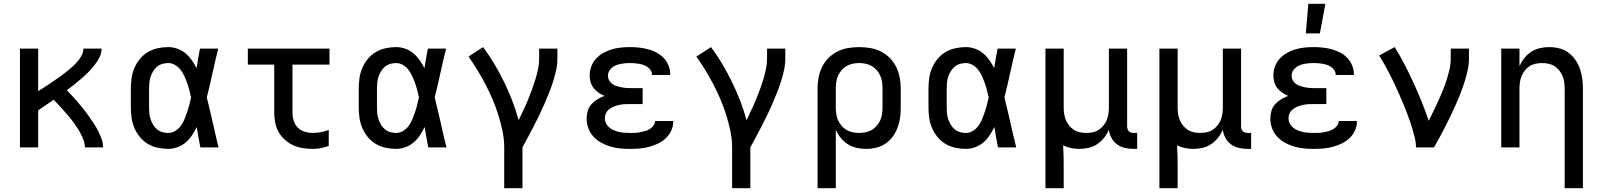

<svg xmlns="http://www.w3.org/2000/svg" viewBox="-20 -776 8440 1011"><path d="M85 0V-520H181V-296Q195 -305 209.5 -314Q224 -323 238 -332.5Q252 -342 265.5 -351.5Q279 -361 293 -370.5Q307 -380 320 -390.5Q333 -401 346 -411.5Q359 -422 371 -434Q383 -446 393.5 -459Q404 -472 411.5 -487.5Q419 -503 419 -520H515Q515 -496 503.5 -473.5Q492 -451 477 -432Q462 -413 444.5 -395.5Q427 -378 408.5 -362Q390 -346 371 -331Q352 -316 332 -301Q348 -285 363 -268Q378 -251 393 -234Q408 -217 422 -199Q436 -181 449 -162.5Q462 -144 474.5 -125Q487 -106 497 -86Q507 -66 515 -44.5Q523 -23 523 0H427Q427 -19 420.5 -37Q414 -55 405 -72Q396 -89 385.5 -105Q375 -121 363.5 -136.5Q352 -152 339.5 -166.5Q327 -181 314.5 -195Q302 -209 289 -223Q276 -237 263 -251Q242 -237 222 -223Q202 -209 181 -195V0Z M866 8Q838 8 810.5 2Q783 -4 759 -18Q735 -32 717 -54Q699 -76 688 -101.5Q677 -127 673 -154.5Q669 -182 669 -210V-310Q669 -338 673 -365.5Q677 -393 688 -418.5Q699 -444 717 -466Q735 -488 759 -502Q783 -516 810.5 -522Q838 -528 866 -528Q890 -528 914 -519.5Q938 -511 956.5 -495.5Q975 -480 989.5 -459.5Q1004 -439 1015 -417Q1019 -443 1023.5 -468.5Q1028 -494 1033 -520H1129Q1113 -456 1099 -391.5Q1085 -327 1069 -263Q1076 -236 1082 -209Q1088 -182 1095 -154Q1104 -115 1112.5 -76.5Q1121 -38 1131 0H1035Q1030 -27 1025 -53.5Q1020 -80 1016 -107Q1005 -85 991 -63.5Q977 -42 958 -26Q939 -10 915 -1Q891 8 866 8ZM866 -76Q886 -76 903.5 -87Q921 -98 932.5 -114Q944 -130 951.5 -148.5Q959 -167 965.5 -186Q972 -205 977 -224.5Q982 -244 986 -263Q982 -282 977 -301Q972 -320 965.5 -338.5Q959 -357 951 -374.5Q943 -392 931.5 -407.5Q920 -423 902.5 -433.5Q885 -444 866 -444Q850 -444 834.5 -439.5Q819 -435 807 -425Q795 -415 786.5 -401Q778 -387 773 -372Q768 -357 766.5 -341.5Q765 -326 765 -310V-210Q765 -194 766.5 -178.5Q768 -163 773 -148Q778 -133 786.5 -119Q795 -105 807 -95Q819 -85 834.5 -80.5Q850 -76 866 -76Z M1627 8Q1601 8 1574.5 4Q1548 0 1524 -11Q1500 -22 1480 -40Q1460 -58 1447 -81Q1434 -104 1429 -130.5Q1424 -157 1424 -184V-436H1285V-520H1715V-436H1520V-184Q1520 -162 1526.5 -140.5Q1533 -119 1548 -104Q1563 -89 1584.5 -82.5Q1606 -76 1627 -76Q1649 -76 1670 -80Q1691 -84 1711 -92V-8Q1691 0 1670 4Q1649 8 1627 8Z M2066 8Q2038 8 2010.5 2Q1983 -4 1959 -18Q1935 -32 1917 -54Q1899 -76 1888 -101.5Q1877 -127 1873 -154.5Q1869 -182 1869 -210V-310Q1869 -338 1873 -365.5Q1877 -393 1888 -418.5Q1899 -444 1917 -466Q1935 -488 1959 -502Q1983 -516 2010.5 -522Q2038 -528 2066 -528Q2090 -528 2114 -519.5Q2138 -511 2156.5 -495.5Q2175 -480 2189.5 -459.5Q2204 -439 2215 -417Q2219 -443 2223.5 -468.5Q2228 -494 2233 -520H2329Q2313 -456 2299 -391.5Q2285 -327 2269 -263Q2276 -236 2282 -209Q2288 -182 2295 -154Q2304 -115 2312.5 -76.5Q2321 -38 2331 0H2235Q2230 -27 2225 -53.5Q2220 -80 2216 -107Q2205 -85 2191 -63.5Q2177 -42 2158 -26Q2139 -10 2115 -1Q2091 8 2066 8ZM2066 -76Q2086 -76 2103.5 -87Q2121 -98 2132.5 -114Q2144 -130 2151.5 -148.5Q2159 -167 2165.5 -186Q2172 -205 2177 -224.5Q2182 -244 2186 -263Q2182 -282 2177 -301Q2172 -320 2165.5 -338.5Q2159 -357 2151 -374.5Q2143 -392 2131.5 -407.5Q2120 -423 2102.5 -433.5Q2085 -444 2066 -444Q2050 -444 2034.5 -439.5Q2019 -435 2007 -425Q1995 -415 1986.5 -401Q1978 -387 1973 -372Q1968 -357 1966.5 -341.5Q1965 -326 1965 -310V-210Q1965 -194 1966.5 -178.5Q1968 -163 1973 -148Q1978 -133 1986.5 -119Q1995 -105 2007 -95Q2019 -85 2034.5 -80.5Q2050 -76 2066 -76Z M2635 215V0Q2635 -43 2626 -86Q2617 -129 2604 -170.5Q2591 -212 2574 -252Q2557 -292 2537 -330.5Q2517 -369 2494.5 -406Q2472 -443 2447 -478L2524 -528Q2556 -485 2583.5 -438.5Q2611 -392 2634.5 -344Q2658 -296 2677.5 -245.5Q2697 -195 2711 -143Q2723 -169 2735.5 -195Q2748 -221 2759 -247.5Q2770 -274 2780 -301Q2790 -328 2798.5 -355.5Q2807 -383 2813 -411Q2819 -439 2819 -468V-520H2915V-468Q2915 -436 2908 -405Q2901 -374 2891.5 -344Q2882 -314 2870 -284.5Q2858 -255 2845.5 -226Q2833 -197 2819 -168.5Q2805 -140 2790.5 -111.5Q2776 -83 2761 -55.5Q2746 -28 2731 0V215Z M3297 8Q3271 8 3245 5.5Q3219 3 3194 -4.5Q3169 -12 3146 -24.5Q3123 -37 3105 -56.5Q3087 -76 3078 -101Q3069 -126 3069 -152Q3069 -172 3075 -192.5Q3081 -213 3095 -228Q3109 -243 3126.5 -253.5Q3144 -264 3163 -271Q3147 -278 3132 -288Q3117 -298 3106 -312Q3095 -326 3090 -343.5Q3085 -361 3085 -378Q3085 -403 3093.5 -426Q3102 -449 3118.5 -467Q3135 -485 3156.5 -497Q3178 -509 3201 -516Q3224 -523 3248.5 -525.5Q3273 -528 3297 -528Q3321 -528 3344.5 -525.5Q3368 -523 3391 -517Q3414 -511 3435.5 -500Q3457 -489 3473.5 -472Q3490 -455 3499.5 -432.5Q3509 -410 3509 -387V-381H3413V-383Q3413 -395 3406.5 -405.5Q3400 -416 3390 -423Q3380 -430 3368.5 -434Q3357 -438 3345 -440Q3333 -442 3321 -443Q3309 -444 3297 -444Q3285 -444 3272.5 -443Q3260 -442 3247.5 -439.5Q3235 -437 3223.5 -432.5Q3212 -428 3202.5 -420Q3193 -412 3187 -401Q3181 -390 3181 -377Q3181 -365 3187 -353.5Q3193 -342 3203.5 -334.5Q3214 -327 3226 -323Q3238 -319 3250 -316.5Q3262 -314 3274.5 -313Q3287 -312 3300 -312H3364V-228H3300Q3286 -228 3271.5 -227.5Q3257 -227 3243 -224Q3229 -221 3215.5 -216Q3202 -211 3190 -202.5Q3178 -194 3171.5 -181Q3165 -168 3165 -153Q3165 -139 3171.5 -126Q3178 -113 3189 -104Q3200 -95 3213.5 -89.5Q3227 -84 3240.5 -81Q3254 -78 3268.5 -77Q3283 -76 3297 -76Q3310 -76 3323.5 -76.5Q3337 -77 3350 -79.5Q3363 -82 3376 -85.5Q3389 -89 3400.5 -96Q3412 -103 3420.5 -114Q3429 -125 3429 -139H3525V-135Q3525 -110 3514 -87Q3503 -64 3484.5 -47Q3466 -30 3443.5 -19.5Q3421 -9 3396.5 -2.5Q3372 4 3347 6Q3322 8 3297 8Z M3835 215V0Q3835 -43 3826 -86Q3817 -129 3804 -170.5Q3791 -212 3774 -252Q3757 -292 3737 -330.5Q3717 -369 3694.5 -406Q3672 -443 3647 -478L3724 -528Q3756 -485 3783.5 -438.5Q3811 -392 3834.5 -344Q3858 -296 3877.5 -245.5Q3897 -195 3911 -143Q3923 -169 3935.5 -195Q3948 -221 3959 -247.5Q3970 -274 3980 -301Q3990 -328 3998.5 -355.5Q4007 -383 4013 -411Q4019 -439 4019 -468V-520H4115V-468Q4115 -436 4108 -405Q4101 -374 4091.5 -344Q4082 -314 4070 -284.5Q4058 -255 4045.5 -226Q4033 -197 4019 -168.5Q4005 -140 3990.5 -111.5Q3976 -83 3961 -55.5Q3946 -28 3931 0V215Z M4285 215V-310Q4285 -339 4290.5 -368Q4296 -397 4309 -423.5Q4322 -450 4343 -471Q4364 -492 4390 -505Q4416 -518 4445.5 -523Q4475 -528 4504 -528Q4533 -528 4562.5 -523Q4592 -518 4618 -505Q4644 -492 4665 -471Q4686 -450 4699 -423.5Q4712 -397 4717.5 -368Q4723 -339 4723 -310V-210Q4723 -183 4719.5 -156.5Q4716 -130 4706.5 -104.5Q4697 -79 4681 -57Q4665 -35 4643 -20Q4621 -5 4594.5 1.5Q4568 8 4541 8Q4516 8 4491 2.5Q4466 -3 4444.5 -16.5Q4423 -30 4407 -50Q4391 -70 4381 -93V215ZM4504 -76Q4521 -76 4538 -79.5Q4555 -83 4570 -91.5Q4585 -100 4596.5 -113.5Q4608 -127 4615 -142.5Q4622 -158 4624.5 -175.5Q4627 -193 4627 -210V-310Q4627 -327 4624.5 -344.5Q4622 -362 4615 -377.5Q4608 -393 4596.5 -406.5Q4585 -420 4570 -428.5Q4555 -437 4538 -440.5Q4521 -444 4504 -444Q4487 -444 4470 -440.5Q4453 -437 4438 -428.5Q4423 -420 4411.5 -406.5Q4400 -393 4393 -377.5Q4386 -362 4383.5 -344.5Q4381 -327 4381 -310V-210Q4381 -193 4383.5 -175.5Q4386 -158 4393 -142.5Q4400 -127 4411.5 -113.5Q4423 -100 4438 -91.5Q4453 -83 4470 -79.5Q4487 -76 4504 -76Z M5066 8Q5038 8 5010.5 2Q4983 -4 4959 -18Q4935 -32 4917 -54Q4899 -76 4888 -101.5Q4877 -127 4873 -154.5Q4869 -182 4869 -210V-310Q4869 -338 4873 -365.5Q4877 -393 4888 -418.5Q4899 -444 4917 -466Q4935 -488 4959 -502Q4983 -516 5010.5 -522Q5038 -528 5066 -528Q5090 -528 5114 -519.5Q5138 -511 5156.5 -495.5Q5175 -480 5189.5 -459.5Q5204 -439 5215 -417Q5219 -443 5223.5 -468.5Q5228 -494 5233 -520H5329Q5313 -456 5299 -391.5Q5285 -327 5269 -263Q5276 -236 5282 -209Q5288 -182 5295 -154Q5304 -115 5312.5 -76.5Q5321 -38 5331 0H5235Q5230 -27 5225 -53.5Q5220 -80 5216 -107Q5205 -85 5191 -63.5Q5177 -42 5158 -26Q5139 -10 5115 -1Q5091 8 5066 8ZM5066 -76Q5086 -76 5103.5 -87Q5121 -98 5132.5 -114Q5144 -130 5151.5 -148.5Q5159 -167 5165.5 -186Q5172 -205 5177 -224.5Q5182 -244 5186 -263Q5182 -282 5177 -301Q5172 -320 5165.5 -338.5Q5159 -357 5151 -374.5Q5143 -392 5131.5 -407.5Q5120 -423 5102.5 -433.5Q5085 -444 5066 -444Q5050 -444 5034.5 -439.5Q5019 -435 5007 -425Q4995 -415 4986.5 -401Q4978 -387 4973 -372Q4968 -357 4966.5 -341.5Q4965 -326 4965 -310V-210Q4965 -194 4966.5 -178.5Q4968 -163 4973 -148Q4978 -133 4986.5 -119Q4995 -105 5007 -95Q5019 -85 5034.5 -80.5Q5050 -76 5066 -76Z M5485 215V-520H5581V-210Q5581 -193 5583.5 -176Q5586 -159 5592.5 -143.5Q5599 -128 5610 -114.5Q5621 -101 5635 -92Q5649 -83 5666 -79.5Q5683 -76 5700 -76Q5717 -76 5734 -79.5Q5751 -83 5765 -92Q5779 -101 5790 -114.5Q5801 -128 5807.5 -143.5Q5814 -159 5816.5 -176Q5819 -193 5819 -210V-520H5915V-111Q5915 -104 5917 -97Q5919 -90 5924 -85Q5929 -80 5936 -78Q5943 -76 5950 -76H5968V8H5950Q5927 8 5904 3Q5881 -2 5862.5 -15.5Q5844 -29 5832.5 -50Q5821 -71 5819 -94Q5810 -71 5794 -51Q5778 -31 5757.5 -17Q5737 -3 5712 2.5Q5687 8 5663 8Q5641 8 5619 3.5Q5597 -1 5578 -11Q5580 19 5580.5 48.5Q5581 78 5581 107V215Z M6085 215V-520H6181V-210Q6181 -193 6183.5 -176Q6186 -159 6192.5 -143.5Q6199 -128 6210 -114.5Q6221 -101 6235 -92Q6249 -83 6266 -79.5Q6283 -76 6300 -76Q6317 -76 6334 -79.5Q6351 -83 6365 -92Q6379 -101 6390 -114.5Q6401 -128 6407.5 -143.5Q6414 -159 6416.5 -176Q6419 -193 6419 -210V-520H6515V-111Q6515 -104 6517 -97Q6519 -90 6524 -85Q6529 -80 6536 -78Q6543 -76 6550 -76H6568V8H6550Q6527 8 6504 3Q6481 -2 6462.5 -15.5Q6444 -29 6432.5 -50Q6421 -71 6419 -94Q6410 -71 6394 -51Q6378 -31 6357.5 -17Q6337 -3 6312 2.5Q6287 8 6263 8Q6241 8 6219 3.5Q6197 -1 6178 -11Q6180 19 6180.5 48.5Q6181 78 6181 107V215Z M6897 8Q6871 8 6845 5.5Q6819 3 6794 -4.5Q6769 -12 6746 -24.5Q6723 -37 6705 -56.5Q6687 -76 6678 -101Q6669 -126 6669 -152Q6669 -172 6675 -192.5Q6681 -213 6695 -228Q6709 -243 6726.5 -253.5Q6744 -264 6763 -271Q6747 -278 6732 -288Q6717 -298 6706 -312Q6695 -326 6690 -343.5Q6685 -361 6685 -378Q6685 -403 6693.5 -426Q6702 -449 6718.5 -467Q6735 -485 6756.5 -497Q6778 -509 6801 -516Q6824 -523 6848.5 -525.5Q6873 -528 6897 -528Q6921 -528 6944.5 -525.5Q6968 -523 6991 -517Q7014 -511 7035.5 -500Q7057 -489 7073.5 -472Q7090 -455 7099.5 -432.5Q7109 -410 7109 -387V-381H7013V-383Q7013 -395 7006.5 -405.5Q7000 -416 6990 -423Q6980 -430 6968.5 -434Q6957 -438 6945 -440Q6933 -442 6921 -443Q6909 -444 6897 -444Q6885 -444 6872.5 -443Q6860 -442 6847.5 -439.5Q6835 -437 6823.5 -432.5Q6812 -428 6802.5 -420Q6793 -412 6787 -401Q6781 -390 6781 -377Q6781 -365 6787 -353.5Q6793 -342 6803.5 -334.5Q6814 -327 6826 -323Q6838 -319 6850 -316.5Q6862 -314 6874.5 -313Q6887 -312 6900 -312H6964V-228H6900Q6886 -228 6871.5 -227.5Q6857 -227 6843 -224Q6829 -221 6815.5 -216Q6802 -211 6790 -202.5Q6778 -194 6771.5 -181Q6765 -168 6765 -153Q6765 -139 6771.5 -126Q6778 -113 6789 -104Q6800 -95 6813.5 -89.5Q6827 -84 6840.5 -81Q6854 -78 6868.5 -77Q6883 -76 6897 -76Q6910 -76 6923.5 -76.5Q6937 -77 6950 -79.5Q6963 -82 6976 -85.5Q6989 -89 7000.5 -96Q7012 -103 7020.5 -114Q7029 -125 7029 -139H7125V-135Q7125 -110 7114 -87Q7103 -64 7084.5 -47Q7066 -30 7043.5 -19.5Q7021 -9 6996.5 -2.5Q6972 4 6947 6Q6922 8 6897 8ZM6856 -600 6869 -756H6959L6930 -600Z M7436 0Q7436 -26 7429.5 -51.5Q7423 -77 7415.5 -102.5Q7408 -128 7399 -152.5Q7390 -177 7380.5 -201.5Q7371 -226 7360.5 -250Q7350 -274 7339.5 -298Q7329 -322 7317.5 -345.5Q7306 -369 7294 -392.5Q7282 -416 7269 -438.5Q7256 -461 7242 -484L7324 -528Q7352 -483 7376.5 -435.5Q7401 -388 7423.5 -339Q7446 -290 7466 -240.5Q7486 -191 7503 -140Q7516 -166 7529 -192.5Q7542 -219 7554 -245.5Q7566 -272 7577 -299Q7588 -326 7597 -354Q7606 -382 7612.5 -410.5Q7619 -439 7619 -468V-520H7715V-468Q7715 -436 7708 -405Q7701 -374 7691.5 -344Q7682 -314 7670.5 -284.5Q7659 -255 7646 -226Q7633 -197 7619.5 -168.5Q7606 -140 7591.5 -111.5Q7577 -83 7562 -55.5Q7547 -28 7531 0Z M8219 215V-310Q8219 -327 8216.5 -344Q8214 -361 8207.5 -376.5Q8201 -392 8190 -405.5Q8179 -419 8165 -428Q8151 -437 8134 -440.5Q8117 -444 8100 -444Q8083 -444 8066 -440.5Q8049 -437 8035 -428Q8021 -419 8010 -405.5Q7999 -392 7992.5 -376.5Q7986 -361 7983.5 -344Q7981 -327 7981 -310V0H7885V-520H7981V-428Q7991 -450 8006.5 -470Q8022 -490 8043 -503.5Q8064 -517 8088.5 -522.5Q8113 -528 8137 -528Q8164 -528 8190 -521.5Q8216 -515 8237.5 -499.5Q8259 -484 8274.5 -462Q8290 -440 8299 -414.5Q8308 -389 8311.5 -363Q8315 -337 8315 -310V215Z"/></svg>

Font: Iosevka Fixed Curly Md Ex
Style: Regular
Weight: 500
Width: 7
Monospace: yes
Designer: Belleve Invis
Foundry: Belleve Invis
Version: Version 30.1.2